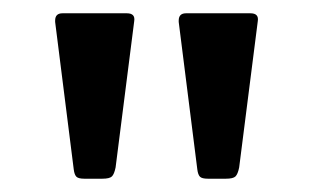

<svg xmlns="http://www.w3.org/2000/svg" viewBox="-20 -762 468 289"><path d="M340 -510Q338 -500 334.5 -496.5Q331 -493 320 -493H293Q284 -493 281 -496Q278 -499 277 -507L249 -729V-731Q249 -742 260 -742H357Q370 -742 368 -730ZM154 -510Q152 -500 148.5 -496.5Q145 -493 134 -493H107Q98 -493 95 -496Q92 -499 91 -507L63 -729V-731Q63 -742 74 -742H171Q184 -742 182 -730Z"/></svg>

Font: Libre Franklin Medium
Style: Regular
Weight: 500
Designer: Pablo Impallari, Rodrigo Fuenzalida
Foundry: Impallari Type
Version: Version 1.002; ttfautohint (v1.5)